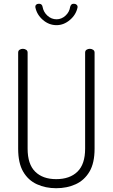

<svg xmlns="http://www.w3.org/2000/svg" viewBox="-20 -989 596 1015"><path d="M277 6Q221 6 175 -15Q129 -36 102.5 -81.5Q76 -127 76 -203V-711Q76 -721 83.5 -726Q91 -731 101 -731Q110 -731 118 -726Q126 -721 126 -711V-203Q126 -121 166 -81.5Q206 -42 277 -42Q349 -42 389.5 -81.5Q430 -121 430 -203V-711Q430 -721 437.5 -726Q445 -731 455 -731Q464 -731 472 -726Q480 -721 480 -711V-203Q480 -127 453 -81.5Q426 -36 380 -15Q334 6 277 6ZM279 -856Q239 -856 207 -883.5Q175 -911 167 -950Q166 -959 171 -964Q176 -969 184 -969H188Q195 -969 199.5 -964.5Q204 -960 205 -953Q210 -925 231 -906Q252 -887 279 -887Q305 -887 326 -906Q347 -925 351 -953Q353 -960 357 -964.5Q361 -969 368 -969H372Q380 -969 385.5 -963.5Q391 -958 390 -950Q382 -911 349.5 -883.5Q317 -856 279 -856Z"/></svg>

Font: Dosis ExtraLight Light
Style: Regular
Weight: 300
Version: Version 3.001; ttfautohint (v1.8.2)